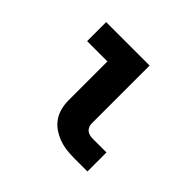

<svg xmlns="http://www.w3.org/2000/svg" viewBox="-128 -693 856 856"><g transform="rotate(45 300.0 -265.0)"><path d="M427 0Q403 0 378.5 -3Q354 -6 331 -14.5Q308 -23 287.5 -37Q267 -51 253 -71.5Q239 -92 233 -116Q227 -140 227 -165V-410H99V-530H373V-165Q373 -155 377 -145.5Q381 -136 389 -130Q397 -124 407 -122Q417 -120 427 -120H511V0Z"/></g></svg>

Font: Iosevka Curly Slab HvEx
Style: Regular
Weight: 900
Width: 7
Monospace: yes
Designer: Belleve Invis
Foundry: Belleve Invis
Version: Version 11.1.0; ttfautohint (v1.8.3)